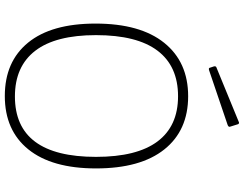

<svg xmlns="http://www.w3.org/2000/svg" viewBox="-128 -876 1014 798"><g transform="rotate(90 379.0 -477.0)"><path d="M78 -367Q78 -553 158 -652.5Q238 -752 380 -752Q522 -752 601 -653Q680 -554 680 -369Q680 -186 601 -88Q522 10 379 10Q236 10 157 -87Q78 -184 78 -367ZM632 -369Q632 -539 568 -624.5Q504 -710 380 -710Q255 -710 190.5 -624.5Q126 -539 126 -369Q126 -201 191 -116.5Q256 -32 381 -32Q632 -32 632 -369ZM506 -928 507 -924Q507 -919 499 -916L272 -839Q270 -838 267 -838Q262 -838 261 -844L256 -859Q255 -863 256 -865.5Q257 -868 259 -869L488 -963Q490 -964 492.5 -963Q495 -962 496 -960Z"/></g></svg>

Font: Libre Franklin Thin
Style: Regular
Weight: 250
Designer: Pablo Impallari, Rodrigo Fuenzalida
Foundry: Impallari Type
Version: Version 1.002; ttfautohint (v1.5)